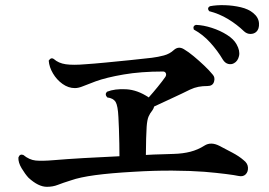

<svg xmlns="http://www.w3.org/2000/svg" viewBox="-20 -818 1040 741"><path d="M161 -97Q128 -97 90 -132Q77 -146 63.5 -168.5Q50 -191 51 -210Q56 -225 70 -220Q93 -201 117.5 -198.5Q142 -196 189 -200Q236 -204 304 -208Q372 -212 441 -215Q441 -235 440.5 -264Q440 -293 439 -321.5Q438 -350 437 -366Q435 -410 426 -425Q417 -439 394 -442Q383 -454 393 -464Q423 -476 467 -473.5Q511 -471 554 -442Q571 -461 588.5 -482.5Q606 -504 618 -521Q623 -529 620 -535.5Q617 -542 609 -542Q524 -542 457 -530.5Q390 -519 349 -504Q319 -493 301 -485.5Q283 -478 269 -478Q244 -478 221.5 -494Q199 -510 184.5 -534.5Q170 -559 168 -584Q177 -598 188 -590Q206 -574 234 -570Q262 -566 309 -570Q340 -572 387 -576.5Q434 -581 483 -586Q532 -591 566 -595Q590 -598 612.5 -604Q635 -610 651 -625Q669 -641 690 -628Q707 -618 727.5 -601Q748 -584 768 -565Q788 -546 801 -530Q811 -519 806 -502.5Q801 -486 781 -486Q762 -486 746 -483Q730 -480 713 -472Q685 -458 646 -440Q607 -422 575 -407Q573 -399 568 -392Q559 -381 553.5 -368.5Q548 -356 546 -329Q545 -315 544 -283.5Q543 -252 543 -220Q576 -222 603.5 -222.5Q631 -223 650 -224Q686 -225 715 -232.5Q744 -240 769 -256Q794 -272 827 -255Q850 -243 876.5 -229Q903 -215 920 -200Q936 -188 937 -171.5Q938 -155 928 -145Q918 -135 900 -139Q887 -142 851.5 -146.5Q816 -151 769 -155Q717 -159 646 -159.5Q575 -160 495 -155Q406 -150 347 -142Q288 -134 254 -122Q222 -112 203 -104.5Q184 -97 161 -97ZM883 -574Q872 -568 860 -571.5Q848 -575 840 -588Q820 -622 791.5 -653.5Q763 -685 728 -704Q723 -718 736 -722Q765 -721 797.5 -710.5Q830 -700 856 -683.5Q882 -667 893 -647Q907 -622 902.5 -602Q898 -582 883 -574ZM969 -695Q960 -687 946.5 -687Q933 -687 922 -697Q894 -724 860 -744.5Q826 -765 787 -775Q778 -787 790 -794Q816 -799 848 -798Q880 -797 909.5 -790Q939 -783 957 -768Q978 -751 979.5 -728.5Q981 -706 969 -695Z"/></svg>

Font: Zen Old Mincho Black
Style: Regular
Weight: 900
Designer: Yoshimichi Ohira
Foundry: Positype
Version: Version 1.001